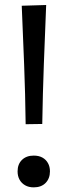

<svg xmlns="http://www.w3.org/2000/svg" viewBox="-20 -756 276 786"><path d="M85 -247.5Q83.5 -371 78.8 -491.8Q74 -612.5 69 -732.5L169 -735.5Q164 -615 159.5 -493.2Q155 -371.5 153 -248.5ZM118 11Q97.5 11 82.8 2.5Q68 -6 60 -20.5Q52 -35 52 -54.5Q52 -84 70 -101.5Q88 -119 118 -119Q139 -119 153.5 -111Q168 -103 176.2 -88.5Q184.5 -74 184.5 -54.5Q184.5 -25.5 166.8 -7.2Q149 11 118 11Z"/></svg>

Font: Commissioner Thin
Style: Regular
Weight: 400
Version: Version 1.000